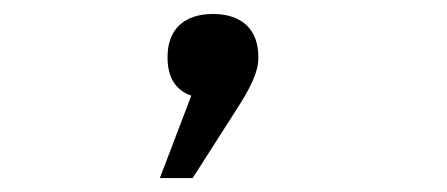

<svg xmlns="http://www.w3.org/2000/svg" viewBox="-20 -134 640 275"><path d="M220 -53V-51C220 -24 231 -5 254 3L209 121H256L318 24C338 -7 350 -30 350 -51V-53C350 -91 327 -114 285 -114C243 -114 220 -91 220 -53Z"/></svg>

Font: LT Wave Mono Medium
Style: Regular
Weight: 500
Designer: Daniel Lyons
Version: Version 2.5 (Glyphs App)